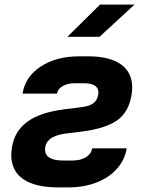

<svg xmlns="http://www.w3.org/2000/svg" viewBox="-20 -805 640 835"><path d="M233 10Q133 10 81 -26Q29 -62 29 -131Q29 -146 32 -164Q43 -235 99.5 -276Q156 -317 263 -330L334 -339Q369 -343 386 -356Q403 -369 407 -393Q408 -397 408 -403Q408 -443 344 -443H306Q274 -443 252.5 -430.5Q231 -418 228 -398H78Q90 -472 157.5 -516Q225 -560 325 -560H363Q457 -560 506 -525Q555 -490 555 -424Q555 -409 552 -392Q540 -317 488.5 -281Q437 -245 330 -232L264 -224Q176 -212 176 -154Q176 -131 195.5 -119Q215 -107 252 -107H296Q331 -107 354 -121.5Q377 -136 381 -160H531Q523 -110 488.5 -71Q454 -32 399 -11Q344 10 277 10ZM413 -645H273L415 -785H565Z"/></svg>

Font: JetBrains Mono Extra Bold
Style: Italic
Weight: 800
Italic angle: -9°
Monospace: yes
Designer: Philipp Nurullin, Konstantin Bulenkov
Foundry: JetBrains
Version: 2.002